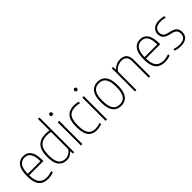

<svg xmlns="http://www.w3.org/2000/svg" viewBox="205 -1978 3157 3157"><g transform="rotate(-45 1784.0 -399.5)"><path d="M267 9Q197 9 148.5 -18.5Q100 -46 74.5 -107.2Q49 -168.5 49 -270Q49 -371 73 -432Q97 -493 139.2 -520.5Q181.5 -548 236.5 -548Q291.5 -548 332 -520.8Q372.5 -493.5 394.5 -432.5Q416.5 -371.5 416.5 -270V-255H85Q86.5 -169 108 -118.2Q129.5 -67.5 170.2 -45.8Q211 -24 269 -24Q320.5 -24 392 -47V-13Q357.5 -1 327 4Q296.5 9 267 9ZM236 -515Q193 -515 159.5 -494.2Q126 -473.5 106.2 -424Q86.5 -374.5 85 -288H380.5Q379 -374.5 361 -424Q343 -473.5 311 -494.2Q279 -515 236 -515Z M700.5 9Q647 9 603 -15.8Q559 -40.5 533 -99Q507 -157.5 507 -259Q507 -409.5 570.2 -478.8Q633.5 -548 752 -548Q774 -548 797.8 -546Q821.5 -544 842 -541V-808H876V0H846L843 -56.5H839Q817.5 -29 781.8 -10Q746 9 700.5 9ZM701.5 -24Q741.5 -24 779.8 -44.2Q818 -64.5 842 -106.5V-506Q824 -510 798.8 -512.5Q773.5 -515 750.5 -515Q649 -515 596 -456.8Q543 -398.5 543 -263Q543 -168 563.8 -116.2Q584.5 -64.5 620.5 -44.2Q656.5 -24 701.5 -24Z M1033 0V-540H1067V0ZM1050 -680Q1036.5 -680 1027.8 -688.5Q1019 -697 1019 -711Q1019 -725.5 1027.8 -734.2Q1036.5 -743 1050 -743Q1063.5 -743 1072.2 -734.2Q1081 -725.5 1081 -711Q1081 -697 1072.2 -688.5Q1063.5 -680 1050 -680Z M1397 9Q1332.5 9 1287.2 -18.5Q1242 -46 1218.2 -107.2Q1194.5 -168.5 1194.5 -270Q1194.5 -371.5 1220.2 -432.5Q1246 -493.5 1296.2 -520.8Q1346.5 -548 1420 -548Q1442.5 -548 1467.2 -545Q1492 -542 1515.5 -535.5V-501.5Q1489.5 -508.5 1465 -511.8Q1440.5 -515 1421.5 -515Q1357.5 -515 1315 -492.8Q1272.5 -470.5 1251.5 -417.5Q1230.5 -364.5 1230.5 -272Q1230.5 -178.5 1249.8 -124.2Q1269 -70 1307 -47Q1345 -24 1401 -24Q1425 -24 1453 -29.2Q1481 -34.5 1515.5 -47V-13Q1455.5 9 1397 9Z M1606 0V-540H1640V0ZM1623 -680Q1609.5 -680 1600.8 -688.5Q1592 -697 1592 -711Q1592 -725.5 1600.8 -734.2Q1609.5 -743 1623 -743Q1636.5 -743 1645.2 -734.2Q1654 -725.5 1654 -711Q1654 -697 1645.2 -688.5Q1636.5 -680 1623 -680Z M1965 9Q1906 9 1861.5 -18.5Q1817 -46 1792.2 -107.5Q1767.5 -169 1767.5 -270Q1767.5 -370.5 1792 -431.8Q1816.5 -493 1861 -520.5Q1905.5 -548 1965 -548Q2024 -548 2068.2 -520.8Q2112.5 -493.5 2137.2 -432.2Q2162 -371 2162 -270Q2162 -169.5 2137.5 -108Q2113 -46.5 2068.8 -18.8Q2024.5 9 1965 9ZM1965 -24Q2014 -24 2050 -46.5Q2086 -69 2106 -122.2Q2126 -175.5 2126 -268.5Q2126 -362.5 2106 -416.5Q2086 -470.5 2050 -492.8Q2014 -515 1965 -515Q1916 -515 1879.8 -492.8Q1843.5 -470.5 1823.5 -417.5Q1803.5 -364.5 1803.5 -272Q1803.5 -177.5 1823.5 -123.2Q1843.5 -69 1879.8 -46.5Q1916 -24 1965 -24Z M2289.5 0V-540H2319.5L2322.5 -477H2326.5Q2358 -510.5 2399.8 -529.2Q2441.5 -548 2488.5 -548Q2533 -548 2568 -532.2Q2603 -516.5 2623 -479.2Q2643 -442 2643 -378.5V0H2609V-378Q2609 -455 2575.5 -485Q2542 -515 2487 -515Q2449 -515 2402.2 -495.5Q2355.5 -476 2323.5 -426V0Z M2982.5 9Q2912.5 9 2864 -18.5Q2815.5 -46 2790 -107.2Q2764.5 -168.5 2764.5 -270Q2764.5 -371 2788.5 -432Q2812.5 -493 2854.8 -520.5Q2897 -548 2952 -548Q3007 -548 3047.5 -520.8Q3088 -493.5 3110 -432.5Q3132 -371.5 3132 -270V-255H2800.5Q2802 -169 2823.5 -118.2Q2845 -67.5 2885.8 -45.8Q2926.5 -24 2984.5 -24Q3036 -24 3107.5 -47V-13Q3073 -1 3042.5 4Q3012 9 2982.5 9ZM2951.5 -515Q2908.5 -515 2875 -494.2Q2841.5 -473.5 2821.8 -424Q2802 -374.5 2800.5 -288H3096Q3094.5 -374.5 3076.5 -424Q3058.5 -473.5 3026.5 -494.2Q2994.5 -515 2951.5 -515Z M3351.5 9Q3286.5 9 3227 -11V-45Q3263.5 -33.5 3293 -28.8Q3322.5 -24 3352.5 -24Q3424.5 -24 3461 -53.2Q3497.5 -82.5 3497.5 -137Q3497.5 -185 3473.8 -210Q3450 -235 3400 -247.5L3345 -261Q3274.5 -279 3246.5 -314.2Q3218.5 -349.5 3218.5 -402.5Q3218.5 -464.5 3264 -506.2Q3309.5 -548 3399 -548Q3428.5 -548 3454.5 -544.8Q3480.5 -541.5 3506 -535V-501Q3476 -509 3451.2 -512Q3426.5 -515 3399 -515Q3322.5 -515 3288.2 -482.8Q3254 -450.5 3254 -404Q3254 -362 3275.8 -335.8Q3297.5 -309.5 3347.5 -297L3403 -283.5Q3477 -265 3504.8 -229Q3532.5 -193 3532.5 -139.5Q3532.5 -70 3486.2 -30.5Q3440 9 3351.5 9Z"/></g></svg>

Font: Encode Sans Semi Condensed Thin
Style: Regular
Weight: 100
Width: 4
Designer: Multiple Designers
Foundry: Impallari Type
Version: Version 3.000; ttfautohint (v1.8.3) -l 8 -r 50 -G 200 -x 14 